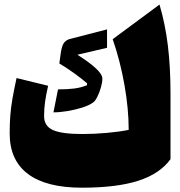

<svg xmlns="http://www.w3.org/2000/svg" viewBox="-20 -830 808 861"><path d="M744.6 -116.2Q697.3 -50.8 600.3 -19.5Q503.4 11.7 347.2 11.7Q187.5 11.7 105.5 -49.8Q23.4 -111.3 23.4 -231.4Q23.4 -274.9 26.1 -310.8Q28.8 -346.7 35.6 -386.2Q42.5 -425.8 54.2 -480L195.8 -445.3Q186 -402.8 181.9 -372.1Q177.7 -341.3 177.7 -309.1Q177.7 -265.1 216.8 -247.1Q255.9 -229 350.1 -229Q402.8 -229 459.7 -234.1Q516.6 -239.3 557.1 -247.6Q557.1 -341.3 538.3 -448.2Q519.5 -555.2 485.4 -654.3L695.3 -809.6Q720.7 -723.6 732.7 -626.5Q744.6 -529.3 744.6 -410.6ZM460 -698.2V-615.7L327.1 -584.5Q379.9 -551.3 409.4 -523.9Q439 -496.6 439 -477.1Q439 -460.4 432.6 -438.2Q426.3 -416 417 -397Q407.7 -377.9 398.4 -371.1Q380.9 -357.9 349.6 -347.9Q318.4 -337.9 283.4 -332Q248.5 -326.2 219.7 -326.2L240.2 -429.2Q283.2 -429.2 313.2 -433.1Q343.3 -437 370.1 -447.8L370.6 -456.5Q344.7 -478.5 312.5 -501.7Q280.3 -524.9 246.1 -545.4L252 -588.4Q256.3 -620.1 264.6 -634.3Q272.9 -648.4 290 -654.3Z"/></svg>

Font: Pinar-DS3-FD Black
Style: Regular
Weight: 900
Designer: Amin Abedi
Version: Version 3.000